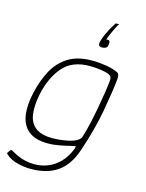

<svg xmlns="http://www.w3.org/2000/svg" viewBox="-128 -769 747 984"><g transform="rotate(15 245.5 -277.0)"><path d="M46 -242Q61 -308 89.5 -361.5Q118 -415 167.5 -446.5Q217 -478 294 -478Q332 -478 369 -472Q406 -466 431 -454Q439 -451 442 -442Q445 -433 443 -415Q436 -349 417.5 -246Q399 -143 358 -22Q330 63 274.5 101.5Q219 140 133 140Q99 140 62.5 131Q26 122 1 100Q-4 95 -4 93.5Q-4 92 -3 90Q-1 87 1 84.5Q3 82 5 79Q7 76 9 74Q11 72 13.5 72Q16 72 17 73Q34 83 53 92Q72 101 95 106.5Q118 112 145 112Q182 112 216 98.5Q250 85 278 56.5Q306 28 324 -18Q324 -20 325 -22Q326 -24 326 -26Q328 -33 322.5 -32Q317 -31 309 -29Q281 -22 248 -15.5Q215 -9 184 -9Q116 -9 80.5 -38.5Q45 -68 37.5 -120.5Q30 -173 46 -242ZM79 -242Q67 -183 72 -137.5Q77 -92 107.5 -66.5Q138 -41 199 -41Q227 -41 255.5 -45Q284 -49 308 -57Q323 -62 334 -70.5Q345 -79 347 -87Q358 -121 367.5 -163Q377 -205 385 -248.5Q393 -292 399 -330.5Q405 -369 408 -397Q409 -405 408 -415Q407 -425 394 -432Q381 -439 350.5 -443.5Q320 -448 290 -448Q197 -448 148 -391Q99 -334 79 -242ZM307 -576Q308 -588 316.5 -609Q325 -630 336.5 -652Q348 -674 359 -689Q359 -691 361 -693Q362 -693 369 -693.5Q376 -694 380 -694Q379 -693 378 -691.5Q377 -690 375 -688Q370 -679 362 -663Q354 -647 347 -630.5Q340 -614 336 -601Q350 -603 353.5 -597.5Q357 -592 355 -580Q354 -569 349 -563.5Q344 -558 330 -556Q316 -555 310.5 -560Q305 -565 307 -576Z"/></g></svg>

Font: Glory Thin
Style: Italic
Weight: 100
Italic angle: -12°
Designer: Robert Leuschke
Foundry: Robert Leuschke
Version: Version 1.011